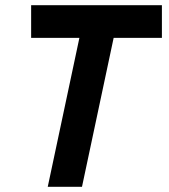

<svg xmlns="http://www.w3.org/2000/svg" viewBox="-20 -720 652 740"><path d="M100 -700H604V-574H418L296 0H164L286 -574H100Z"/></svg>

Font: Space Mono
Style: Bold Italic
Weight: 700
Italic angle: -12°
Monospace: yes
Designer: Colophon Foundry / Benjamin Critton
Foundry: Colophon Foundry
Version: Version 1.000;PS 1.000;hotconv 1.0.81;makeotf.lib2.5.63406